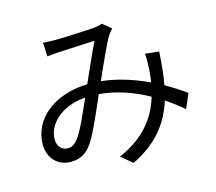

<svg xmlns="http://www.w3.org/2000/svg" viewBox="-112 -891 1225 1091"><g transform="rotate(-15 500.0 -345.5)"><path d="M848 -514 767 -523C769 -495 768 -461 767 -431C765 -407 763 -382 758 -356C678 -394 585 -426 484 -437C526 -530 570 -632 598 -677C606 -689 615 -699 624 -710L574 -751C561 -746 543 -742 524 -740C482 -737 351 -730 298 -730C278 -730 249 -731 223 -733L227 -652C251 -654 279 -657 301 -658C347 -661 469 -666 509 -668C478 -606 440 -519 405 -440C208 -435 72 -322 72 -175C72 -91 128 -38 202 -38C254 -38 292 -56 328 -107C366 -163 415 -281 454 -369C558 -360 656 -324 740 -277C708 -169 636 -62 478 5L544 60C689 -12 766 -107 807 -237C846 -211 881 -184 911 -158L948 -244C916 -267 875 -294 827 -321C838 -379 844 -443 848 -514ZM374 -370C339 -292 301 -199 265 -152C244 -126 228 -117 205 -117C173 -117 145 -141 145 -185C145 -271 228 -359 374 -370Z"/></g></svg>

Font: Noto Sans HK
Style: Regular
Weight: 400
Designer: Ryoko NISHIZUKA 西塚涼子 (kana, bopomofo & ideographs); Paul D. Hunt (Latin, Greek & Cyrillic); Sandoll Communications 산돌커뮤니
Foundry: Adobe
Version: Version 2.004;hotconv 1.0.118;makeotfexe 2.5.65603